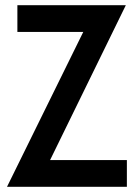

<svg xmlns="http://www.w3.org/2000/svg" viewBox="-20 -720 518 740"><path d="M469 -103V0H7L301 -597H47V-700H465L173 -103Z"/></svg>

Font: Cabin Condensed SemiBold
Style: Regular
Weight: 600
Width: 3
Designer: Pablo Impallari
Foundry: Pablo Impallari. http://www.impallari.com Igino Marini. http://www.ikern.com
Version: Version 2.200